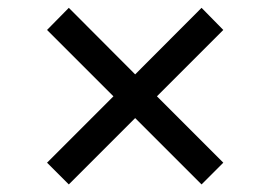

<svg xmlns="http://www.w3.org/2000/svg" viewBox="-20 -535 702 500"><path d="M504.9 -54.7 332 -227.5 159.2 -54.7 102.5 -111.3 275.4 -284.2 102.5 -457 159.2 -514.6 332 -341.3 504.9 -514.6 561.5 -457 388.7 -284.2 561.5 -111.3Z"/></svg>

Font: Inter-Regular
Style: Regular
Weight: 400
Designer: Rasmus Andersson
Foundry: rsms
Version: Version 4.000;git-a52131595